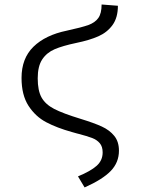

<svg xmlns="http://www.w3.org/2000/svg" viewBox="-20 -609 655 846"><path d="M499.5 -583.6Q499.5 -531.3 475.9 -498.7Q452.3 -466.2 413.3 -449Q374.4 -431.8 316.9 -420Q255.9 -407.2 220.8 -392.1Q185.6 -376.9 165.9 -346.9Q146.2 -316.9 146.2 -264.1Q146.2 -209.7 163.1 -179.5Q180 -149.2 218.5 -129.2Q256.9 -109.2 335.9 -85.1Q394.4 -67.2 428.5 -51.5Q462.6 -35.9 483.3 -10.5Q504.1 14.9 504.1 54.9Q504.1 106.7 468.2 144.1Q432.3 181.5 352.8 216.9L323.6 168.2Q379.5 145.1 405.9 121.5Q432.3 97.9 432.3 62.6Q432.3 36.9 419.7 22.1Q407.2 7.2 385.9 -1Q364.6 -9.2 323.1 -20Q325.6 -19 296.9 -27.2Q230.8 -45.6 183.6 -70.5Q136.4 -95.4 105.6 -142.8Q74.9 -190.3 74.9 -265.6Q74.9 -351.8 127.4 -403.1Q180 -454.4 273.8 -473.8Q340 -488.2 369.2 -498.7Q398.5 -509.2 413.1 -529.5Q427.7 -549.7 427.7 -589.2Z"/></svg>

Font: Fira Code Fixed Light
Style: Regular
Weight: 300
Monospace: yes
Designer: Carrois Corporate, Edenspiekermann AG, Nikita Prokopov
Foundry: Carrois Corporate, Edenspiekermann AG, Nikita Prokopov
Version: Version 5.002